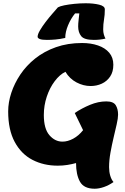

<svg xmlns="http://www.w3.org/2000/svg" viewBox="-20 -988 762 1174"><path d="M559 166Q493 166 469 123Q445 80 445 9Q420 16 392 20.5Q364 25 333 25Q247 25 178.5 -10.5Q110 -46 70 -120Q30 -194 30 -307Q30 -362 49 -420Q68 -478 104.5 -532.5Q141 -587 195.5 -630.5Q250 -674 322 -699.5Q394 -725 482 -725Q536 -725 579.5 -710Q623 -695 648 -665.5Q673 -636 673 -592Q673 -549 653.5 -520Q634 -491 602.5 -476.5Q571 -462 534 -462Q490 -462 448 -484Q406 -506 380 -549Q345 -532 314.5 -491.5Q284 -451 266 -397Q248 -343 248 -285Q248 -201 282 -161.5Q316 -122 362 -122Q394 -122 427.5 -140Q461 -158 488 -192Q476 -218 462.5 -244.5Q449 -271 437 -297Q480 -326 530.5 -347Q581 -368 630 -368Q673 -368 687.5 -345Q702 -322 702 -287Q702 -265 693.5 -228Q685 -191 674.5 -146.5Q664 -102 655.5 -55Q647 -8 647 34Q647 62 654 86Q661 110 674 125Q646 145 615.5 155.5Q585 166 559 166ZM267 -744Q236 -744 223 -749.5Q210 -755 210 -763Q210 -778 224 -802Q238 -826 258.5 -853Q279 -880 300 -904Q321 -928 334 -943Q346 -950 373 -955.5Q400 -961 435 -964.5Q470 -968 504 -968Q551 -968 586 -959.5Q621 -951 621 -931Q621 -896 616 -868.5Q611 -841 611 -808Q611 -791 615 -777Q619 -763 625 -752Q608 -748 590.5 -746Q573 -744 554 -744Q495 -744 476.5 -767Q458 -790 458 -826Q458 -844 460.5 -864.5Q463 -885 465 -906H439Q413 -874 396 -833Q379 -792 379 -756Q348 -749 320 -746.5Q292 -744 267 -744Z"/></svg>

Font: Lemon
Style: Regular
Weight: 400
Designer: Eduardo Rodriguez Tunni
Foundry: Eduardo Rodriguez Tunni
Version: Version 1.003; ttfautohint (v1.8.4.7-5d5b);gftools[0.9.24]